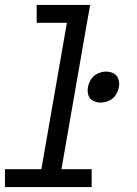

<svg xmlns="http://www.w3.org/2000/svg" viewBox="-33 -755 553 775"><path d="M-13 0V-72H134L237 -663H115V-735H331L318 -663L215 -72H337V0ZM373 -341Q357 -341 342.5 -348.5Q328 -356 323.5 -371.5Q319 -387 322 -403.5Q325 -420 335 -435.5Q345 -451 362 -458.5Q379 -466 395 -466Q412 -466 426 -458.5Q440 -451 445 -435.5Q450 -420 447 -403.5Q444 -387 434 -371.5Q424 -356 407 -348.5Q390 -341 373 -341Z"/></svg>

Font: Iosevka SS08
Style: Italic
Weight: 400
Italic angle: -10°
Monospace: yes
Designer: Belleve Invis
Foundry: Belleve Invis
Version: 2.1.0; ttfautohint (v1.8.2)